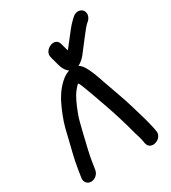

<svg xmlns="http://www.w3.org/2000/svg" viewBox="-205 -902 951 1067"><g transform="rotate(-30 270.0 -368.5)"><path d="M468.3 -797C456.2 -797 442.6 -790.3 434.7 -783L420.7 -770C408.8 -759 396.6 -745.2 383.3 -728.2C359.4 -697.5 335.7 -667.7 311.9 -636.8C307.3 -653.4 302.1 -669.5 298 -686.6C282.9 -742.4 196.6 -703.5 210.5 -652.4L212.8 -642.7C214.6 -635.3 216.3 -629.2 219.5 -618.8C226.5 -592.8 232.6 -556.8 263 -535.8C307 -505.3 355.8 -557 368.7 -574.1C384.9 -595.5 401.2 -617.1 419.9 -640.7C436.8 -662.1 460.5 -694 476.2 -710.2L489.1 -721.3C498.1 -729.1 504.6 -741.7 506.4 -753C510.5 -779 491.3 -797 468.3 -797ZM111.6 15 120.6 -42C122.8 -56.1 127.3 -78.3 133.6 -106C144.7 -150.3 169.5 -263.5 182.1 -296.7C200 -345.1 219.7 -392 243.3 -421.5C254.3 -435.3 263.5 -445.7 270 -449.1C275.5 -441.5 281.4 -427.5 288.4 -409.1C304.6 -367.9 321.3 -318.4 337.6 -272.6C363.3 -200.7 386 -125.7 406 -49.8C413.2 -27 419.4 -8.4 422.4 11.6L424.6 24.3C437 81.3 525.6 48.8 513.3 -4.4L511.4 -16.9C499.4 -76.9 483.1 -124.8 466.9 -181.6C447 -251.4 420.3 -318.4 397.8 -384.1C384 -426.1 368.7 -471.2 347.1 -505.5C335.9 -523.2 320.7 -537.2 299.6 -539.9C257.6 -543.7 225.9 -520.9 205.5 -501.9C167.7 -466.7 142.7 -424.6 120.6 -373.5C98.7 -321 87.6 -292.3 71.5 -218.8C56.5 -155.5 40.8 -100.3 31.6 -42L22.6 15C18.9 39.1 34.9 60 60.1 60C85.3 60 107.9 39.1 111.6 15Z"/></g></svg>

Font: Just Breathe
Style: BdObl3
Weight: 400
Foundry: Cannot Into Space Fonts
Version: Version 0.72